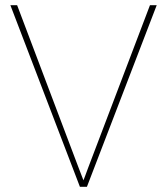

<svg xmlns="http://www.w3.org/2000/svg" viewBox="-20 -720 644 740"><path d="M288 0 20 -700H46L282 -76Q288 -61 292 -50Q296 -39 299.5 -30.5Q303 -22 305 -16.5Q307 -11 308 -8H295Q296 -11 299.5 -19.5Q303 -28 308 -41.5Q313 -55 320 -74L558 -700H584L315 0Z"/></svg>

Font: Lexend Deca Thin
Style: Regular
Weight: 250
Designer: Bonnie Shaver-Troup, Thomas Jockin
Foundry: Lexend
Version: Version 1.007